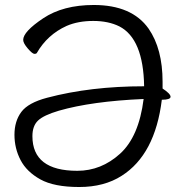

<svg xmlns="http://www.w3.org/2000/svg" viewBox="-20 -732 743 770"><path d="M632 -377Q664 -356 664 -344Q664 -332 629 -332Q602 -112 468 -27Q398 18 297.5 18Q197 18 142 -12.5Q87 -43 62.5 -90Q38 -137 38 -191.5Q38 -246 65.5 -283Q93 -320 169 -340Q343 -386 558 -386Q555 -576 459 -626Q415 -648 354 -648Q293 -648 247 -628Q170 -593 128 -520Q126 -516 118 -516Q110 -516 91.5 -537.5Q73 -559 73 -572Q73 -605 153 -658.5Q233 -712 356 -712Q509 -712 576 -617Q632 -536 632 -404ZM110 -186Q110 -47 290 -47Q386 -47 461.5 -115.5Q537 -184 556 -335Q348 -326 216 -288Q155 -270 132.5 -248.5Q110 -227 110 -186Z"/></svg>

Font: Moon Stars Kai T
Style: Regular
Weight: 400
Designer: GuiWonder
Version: Version 1.101